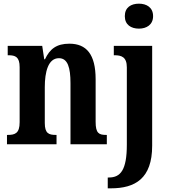

<svg xmlns="http://www.w3.org/2000/svg" viewBox="-20 -786 927 1046"><path d="M737 -630C778 -630 814 -651 814 -698C814 -746 778 -766 737 -766C694 -766 660 -746 660 -698C660 -651 694 -630 737 -630ZM18 0H288V-51H284C246 -51 224 -59 224 -116V-311C224 -393 242 -469 301 -469C349 -469 364 -418 364 -333V0H562V-51H558C519 -51 501 -60 501 -122V-354C501 -490 451 -548 358 -548C288 -548 251 -519 225 -463H221L210 -536H22V-485H26C64 -485 87 -476 87 -420V-120C87 -60 62 -51 23 -51H18ZM567 240H584C716 240 809 187 809 8V-536H600V-485H604C641 -485 671 -476 671 -419V2C671 140 637 181 573 181H567Z"/></svg>

Font: Noto Serif Condensed
Style: Bold
Weight: 700
Width: 3
Designer: Monotype Design Team
Foundry: Monotype Imaging Inc.
Version: Version 2.015